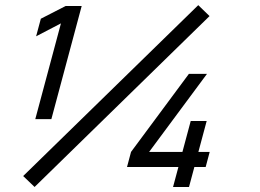

<svg xmlns="http://www.w3.org/2000/svg" viewBox="-20 -744 1034 764"><path d="M117.6 0 813.8 -680 768.9 -723.5 72.2 -43.5ZM120.4 -270H184.4L305 -720H241L142.5 -669.5L123.7 -599.5L222.5 -651ZM668.6 0H732.1L753.4 -79.5H798.4L814.4 -139.5H769.4L802.4 -262.5H738.9L705.9 -139.5H573.4L803.6 -450H731.6L501.4 -139.5L485.4 -79.5H689.9Z"/></svg>

Font: Manrope
Style: MediumItalic
Weight: 500
Italic angle: -15°
Designer: Mikhail Sharanda
Foundry: Mikhail Sharanda
Version: Version 4.502;hotconv 1.0.109;makeotfexe 2.5.65596